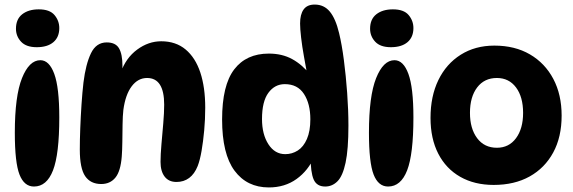

<svg xmlns="http://www.w3.org/2000/svg" viewBox="-20 -808 2513 842"><path d="M150 -767Q198 -767 219 -742Q240 -717 240 -685Q240 -645 214 -623Q188 -601 141 -601Q95 -601 72.5 -625Q50 -649 50 -682Q50 -724 77.5 -745.5Q105 -767 150 -767ZM157 -544Q196 -544 218 -484Q240 -424 240 -293Q240 -132 212.5 -61Q185 10 129 10Q86 10 65.5 -42.5Q45 -95 45 -226Q45 -387 76.5 -465.5Q108 -544 157 -544Z M448 -622Q487 -622 502 -596Q517 -570 517 -519Q517 -507 515.5 -493.5Q514 -480 511 -469L509 -489Q532 -554 581.5 -590.5Q631 -627 687 -627Q751 -627 794 -591Q837 -555 858.5 -490Q880 -425 880 -336Q880 -285 875.5 -236Q871 -187 864 -146.5Q857 -106 847 -80Q833 -45 809.5 -27.5Q786 -10 754 -10Q720 -10 702 -33.5Q684 -57 684 -98Q684 -130 688 -175.5Q692 -221 696 -267.5Q700 -314 700 -349Q700 -466 625 -466Q585 -466 557.5 -429.5Q530 -393 521 -326Q518 -300 517.5 -261.5Q517 -223 516.5 -185.5Q516 -148 514 -122Q509 -57 486 -29Q463 -1 424 -1Q377 -1 353.5 -35.5Q330 -70 330 -152Q330 -194 332 -246Q334 -298 337.5 -350.5Q341 -403 346 -446Q356 -527 379 -574.5Q402 -622 448 -622Z M1159 14Q1063 14 1008.5 -59.5Q954 -133 954 -284Q954 -434 1007 -503.5Q1060 -573 1159 -573Q1217 -573 1261 -549Q1305 -525 1340 -481L1328 -477Q1321 -516 1313 -560Q1305 -604 1300.5 -643Q1296 -682 1296 -705Q1296 -745 1311.5 -766.5Q1327 -788 1360 -788Q1401 -788 1426.5 -757Q1452 -726 1467 -663Q1479 -614 1488 -545Q1497 -476 1502.5 -400.5Q1508 -325 1508 -257Q1508 -153 1495.5 -94.5Q1483 -36 1460 -13Q1437 10 1406 10Q1369 10 1355.5 -21Q1342 -52 1342 -122H1359Q1332 -60 1280.5 -23Q1229 14 1159 14ZM1231 -132Q1261 -132 1286 -148Q1311 -164 1326 -198.5Q1341 -233 1341 -285Q1341 -353 1313 -396Q1285 -439 1229 -439Q1185 -439 1157 -401Q1129 -363 1129 -286Q1129 -219 1157 -175.5Q1185 -132 1231 -132Z M1703 -767Q1751 -767 1772 -742Q1793 -717 1793 -685Q1793 -645 1767 -623Q1741 -601 1694 -601Q1648 -601 1625.5 -625Q1603 -649 1603 -682Q1603 -724 1630.5 -745.5Q1658 -767 1703 -767ZM1710 -544Q1749 -544 1771 -484Q1793 -424 1793 -293Q1793 -132 1765.5 -61Q1738 10 1682 10Q1639 10 1618.5 -42.5Q1598 -95 1598 -226Q1598 -387 1629.5 -465.5Q1661 -544 1710 -544Z M2145 3Q2061 3 1998.5 -32.5Q1936 -68 1902 -134Q1868 -200 1868 -291Q1868 -386 1902.5 -457Q1937 -528 2000.5 -568Q2064 -608 2148 -608Q2238 -608 2304 -569.5Q2370 -531 2406.5 -462Q2443 -393 2443 -301Q2443 -207 2406 -139Q2369 -71 2302.5 -34Q2236 3 2145 3ZM2159 -160Q2212 -160 2243 -202Q2274 -244 2274 -313Q2274 -383 2243 -424.5Q2212 -466 2159 -466Q2104 -466 2072.5 -424.5Q2041 -383 2041 -313Q2041 -244 2072.5 -202Q2104 -160 2159 -160Z"/></svg>

Font: DynaPuff Medium
Style: Regular
Weight: 500
Version: Version 2.000